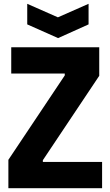

<svg xmlns="http://www.w3.org/2000/svg" viewBox="-20 -988 580 1008"><path d="M123 -968 284 -897 445 -968V-860L285 -788L123 -860ZM24 -149 320 -592V-602H39V-740H501V-590L205 -147V-138H516V0H24Z"/></svg>

Font: Encode Sans Compressed
Style: ExtraBold
Weight: 800
Designer: Pablo Impallari, Andres Torresi
Foundry: Pablo Impallari, Andres Torresi
Version: Version 1.000; ttfautohint (v1.00) -l 8 -r 50 -G 200 -x 14 -